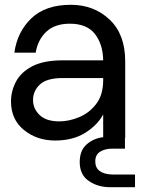

<svg xmlns="http://www.w3.org/2000/svg" viewBox="-20 -577 607 802"><path d="M228 -70Q268 -70 310.5 -87.5Q353 -105 382 -143Q411 -181 411 -242V-251H242Q175 -251 146.5 -224Q118 -197 118 -159Q118 -123 145.5 -96.5Q173 -70 228 -70ZM544 205H440Q389 205 351 179Q313 153 313 100Q313 52 341.5 26.5Q370 1 411 -4V-99Q387 -54 335.5 -22Q284 10 210 10Q134 10 80 -34Q26 -78 26 -153Q26 -197 47 -236.5Q68 -276 115.5 -300.5Q163 -325 242 -325H411Q410 -392 376.5 -435Q343 -478 272 -478Q209 -478 173.5 -444.5Q138 -411 129 -357H40Q52 -444 111 -500.5Q170 -557 276 -557Q372 -557 437.5 -495.5Q503 -434 503 -321V0H502V44H448Q419 44 398.5 56.5Q378 69 378 97Q378 149 448 152H544Z"/></svg>

Font: Ulagadi Sans
Style: Regular
Weight: 400
Designer: Ninad Kale (Devanagari), Jonny Pinhorn (Latin)
Foundry: Indian Type Foundry
Version: Version 3.01;March 29, 2020;FontCreator 12.0.0.2522 64-bit; 